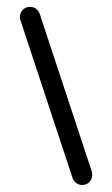

<svg xmlns="http://www.w3.org/2000/svg" viewBox="-20 -538 326 558"><path d="M190.7 -21.1 39.3 -479.6Q37.8 -483.7 37.8 -488.5Q37.8 -500.4 46.1 -509.3Q54.4 -518.1 67.4 -518.1Q77.4 -518.1 85 -512.2Q92.6 -506.3 95.6 -497.4L247 -38.9Q248.1 -34.4 248.1 -30Q248.1 -18.1 240 -9.3Q231.9 -0.4 218.9 -0.4Q208.9 -0.4 201.3 -6.3Q193.7 -12.2 190.7 -21.1Z"/></svg>

Font: 26F Galaxy Sans Medium
Style: Regular
Weight: 500
Designer: C₂₉H₂₅N₃O₅
Version: Version 1.100